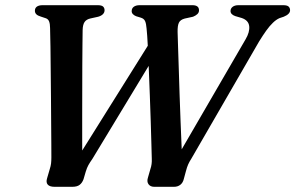

<svg xmlns="http://www.w3.org/2000/svg" viewBox="-20 -720 1138 740"><path d="M563 -565 585 -519 336 -107.5Q326.5 -94 320.8 -83.8Q315 -73.5 310.5 -58.5L302 -29.5Q297 -15.5 287.2 -7.8Q277.5 0 258.5 0H190.5Q171.5 0 164 -8.5Q156.5 -17 161.5 -33L172 -69Q175.5 -79.5 176.8 -90Q178 -100.5 178 -114Q178 -129 177.8 -163Q177.5 -197 177.2 -243.2Q177 -289.5 176.5 -341.2Q176 -393 175.5 -444Q175 -495 174.5 -538.8Q174 -582.5 173 -612Q173 -628 169 -638Q165 -648 152.5 -651L137.5 -656Q125.5 -659.5 120 -665Q114.5 -670.5 114.5 -678.5Q114.5 -689 122.2 -694.5Q130 -700 144.5 -700H356.5Q371.5 -700 377.2 -694.8Q383 -689.5 383 -680.5Q383 -672 376.8 -665.5Q370.5 -659 358.5 -655.5L329 -649Q313 -645.5 306 -635.2Q299 -625 298.5 -604Q298 -582.5 297.8 -547.2Q297.5 -512 297.2 -467.2Q297 -422.5 297 -372.8Q297 -323 296.8 -272.5Q296.5 -222 296.8 -175.2Q297 -128.5 297 -90L262.5 -85ZM868.5 -677.5Q868.5 -687.5 876.8 -693.8Q885 -700 899 -700H1071.5Q1086.5 -700 1092.2 -694.8Q1098 -689.5 1098 -680.5Q1098 -665.5 1073.5 -655.5L1057 -650Q1044.5 -644.5 1031.8 -632.2Q1019 -620 1006 -601.8Q993 -583.5 978.5 -560L717.5 -108.5Q710 -97 705.2 -86.2Q700.5 -75.5 696.5 -60L688.5 -30.5Q685 -15.5 675 -7.8Q665 0 650.5 0H574.5Q559.5 0 552.2 -10.2Q545 -20.5 550.5 -36.5L559.5 -68Q563 -78 564.2 -87.8Q565.5 -97.5 565 -108Q564.5 -127 563.5 -164.8Q562.5 -202.5 561 -250.8Q559.5 -299 557.5 -351.8Q555.5 -404.5 553.5 -454.2Q551.5 -504 549.5 -545Q547.5 -586 545 -609.5Q543.5 -629.5 539 -639Q534.5 -648.5 522.5 -652L504.5 -657.5Q497 -660.5 492.2 -665.5Q487.5 -670.5 487.5 -677Q487.5 -688 495.8 -694Q504 -700 518.5 -700H721.5Q734 -700 740.5 -695.2Q747 -690.5 747 -680Q747 -671.5 740.5 -665.5Q734 -659.5 724 -655.5L692 -648.5Q675 -644 669.5 -632.5Q664 -621 664.5 -596.5Q665 -578.5 666.2 -541.5Q667.5 -504.5 669 -456Q670.5 -407.5 672.2 -354.5Q674 -301.5 676 -250.8Q678 -200 679.8 -158Q681.5 -116 682.5 -90.5H649L926.5 -568.5Q943 -596.5 940.5 -619Q938 -641.5 912 -650.5L886.5 -658Q868.5 -664.5 868.5 -677.5Z"/></svg>

Font: Fraunces Medium
Style: Italic
Weight: 500
Italic angle: -16°
Version: Version 1.000;[b76b70a41]